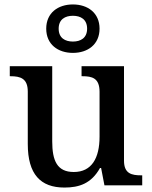

<svg xmlns="http://www.w3.org/2000/svg" viewBox="-20 -834 684 864"><path d="M308 -596C375 -596 428 -634 428 -705C428 -776 375 -814 308 -814C241 -814 188 -776 188 -705C188 -634 241 -596 308 -596ZM308 -647C273 -647 244 -663 244 -705C244 -747 273 -763 308 -763C343 -763 372 -747 372 -705C372 -663 343 -647 308 -647ZM270 10C336 10 391 -8 430 -78H435L450 0H620V-45H616C573 -45 538 -52 538 -111V-536H347V-491H351C394 -491 428 -483 428 -421V-219C428 -123 393 -60 312 -60C237 -60 215 -111 215 -198V-536H24V-491H27C72 -491 105 -481 105 -422V-186C105 -50 162 10 270 10Z"/></svg>

Font: Noto Serif Devanagari Medium
Style: Regular
Weight: 500
Designer: Universal Thirst, Indian Type Foundry and the Monotype Design Team
Foundry: Monotype Imaging Inc.
Version: Version 2.004